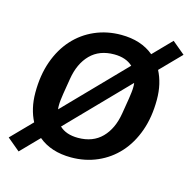

<svg xmlns="http://www.w3.org/2000/svg" viewBox="-95 -653 791 789"><g transform="rotate(15 300.0 -258.0)"><path d="M-3 -1 82 -88Q69 -113 62 -143Q55 -173 55 -208Q55 -282 76 -341Q97 -400 134.5 -441.5Q172 -483 223.5 -505.5Q275 -528 335 -528Q420 -528 474 -483L549 -560L603 -515L518 -428Q531 -403 538 -373Q545 -343 545 -308Q545 -234 524 -175Q503 -116 465.5 -74.5Q428 -33 376.5 -10.5Q325 12 265 12Q180 12 126 -33L51 44ZM328 -443Q265 -443 227 -404.5Q189 -366 178 -299L167 -232Q165 -218 163.5 -206Q162 -194 162 -185Q162 -180 162 -175Q162 -170 163 -165L407 -416Q378 -443 328 -443ZM272 -73Q335 -73 373 -111.5Q411 -150 422 -217L433 -284Q435 -298 436.5 -310Q438 -322 438 -331Q438 -336 438 -341Q438 -346 437 -351L193 -100Q221 -73 272 -73Z"/></g></svg>

Font: IBM Plex Mono Medm
Style: Italic
Weight: 500
Italic angle: -9°
Monospace: yes
Designer: Mike Abbink, Paul van der Laan, Pieter van Rosmalen
Foundry: Bold Monday
Version: Version 2.3